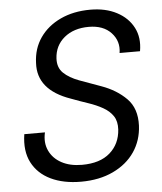

<svg xmlns="http://www.w3.org/2000/svg" viewBox="-52 -758 687 815"><g transform="rotate(-5 291.5 -350.0)"><path d="M261 12Q186 12 132 -14Q78 -40 52.5 -89.5Q27 -139 38 -210H126Q116 -167 132 -132.5Q148 -98 184 -78.5Q220 -59 271 -59Q348 -59 390.5 -96.5Q433 -134 437 -195Q439 -230 424 -252.5Q409 -275 381.5 -290.5Q354 -306 319.5 -317.5Q285 -329 248 -343Q107 -392 114 -507Q116 -568 148 -614Q180 -660 235.5 -686Q291 -712 363 -712Q428 -712 475.5 -687Q523 -662 545.5 -618.5Q568 -575 558 -518H471Q479 -568 445.5 -604Q412 -640 350 -640Q286 -640 245.5 -606.5Q205 -573 202 -518Q200 -479 224 -456Q248 -433 289.5 -417.5Q331 -402 382 -384Q446 -361 487.5 -319Q529 -277 526 -204Q523 -141 490 -92.5Q457 -44 398 -16Q339 12 261 12Z"/></g></svg>

Font: DM Sans Italic
Style: Regular
Weight: 400
Italic angle: -10°
Designer: Colophon Foundry, Jonny Pinhorn
Foundry: Colophon Foundry
Version: Version 4.004; ttfautohint (v1.8.4.7-5d5b)